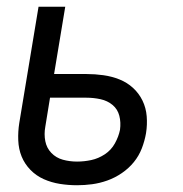

<svg xmlns="http://www.w3.org/2000/svg" viewBox="-20 -540 540 568"><path d="M208 8Q182 8 157 4Q132 0 109.5 -10Q87 -20 70 -37.5Q53 -55 44 -77Q35 -99 34 -125Q33 -151 37 -176L94 -520H173L140 -321H236Q261 -321 286 -317.5Q311 -314 333.5 -305Q356 -296 373.5 -280Q391 -264 401.5 -242.5Q412 -221 414 -196Q416 -171 412 -146Q408 -123 399.5 -101Q391 -79 376 -60.5Q361 -42 340.5 -28Q320 -14 297.5 -6Q275 2 252.5 5Q230 8 208 8ZM208 -62Q229 -62 250 -66.5Q271 -71 290 -83.5Q309 -96 320 -116Q331 -136 335 -156Q338 -178 333 -197.5Q328 -217 313 -229.5Q298 -242 277.5 -246.5Q257 -251 235 -251H128L114 -165Q110 -143 114 -122.5Q118 -102 132 -87.5Q146 -73 166 -67.5Q186 -62 208 -62Z"/></svg>

Font: Iosevka
Style: Italic
Weight: 400
Italic angle: -9°
Monospace: yes
Designer: Belleve Invis
Foundry: Belleve Invis
Version: Version 32.5.0; ttfautohint (v1.8.4)